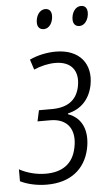

<svg xmlns="http://www.w3.org/2000/svg" viewBox="-62 -758 457 803"><g transform="rotate(-5 166.5 -356.0)"><path d="M296 -639C319 -639 335 -665 335 -692C335 -711 326 -722 309 -722C283 -722 269 -694 269 -669C269 -650 279 -639 296 -639ZM146 -639C170 -639 185 -665 185 -692C185 -711 176 -722 159 -722C133 -722 119 -694 119 -669C119 -650 129 -639 146 -639ZM103 10C199 10 263 -38 282 -124C297 -194 278 -254 215 -276L216 -279C272 -292 308 -330 320 -389C337 -477 287 -541 187 -541C151 -541 111 -533 77 -517L91 -474C121 -487 153 -494 181 -494C247 -494 280 -454 267 -388C255 -328 213 -303 150 -303H96L86 -257H140C212 -257 246 -209 230 -134C217 -68 172 -36 102 -36C63 -36 24 -46 -9 -64V-14C21 1 61 10 103 10Z"/></g></svg>

Font: Noto Sans Condensed Light
Style: Italic
Weight: 300
Width: 3
Italic angle: -12°
Designer: Monotype Design Team
Foundry: Monotype Imaging Inc.
Version: Version 2.013